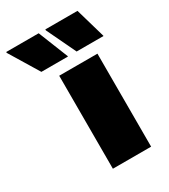

<svg xmlns="http://www.w3.org/2000/svg" viewBox="-267 -776 759 861"><g transform="rotate(-30 113.0 -346.0)"><path d="M59 0V-481.5H257V0ZM74.5 -692.5 136 -538.5V-536.5H-1.5L-93.5 -688V-692.5ZM275.5 -692.5 320 -538.5V-536.5H181L109 -687.5V-692.5Z"/></g></svg>

Font: Anek Latin Expanded ExtraBold
Style: Regular
Weight: 800
Width: 7
Designer: Yesha Goshar
Foundry: Ek Type
Version: Version 1.003